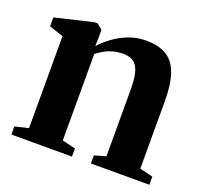

<svg xmlns="http://www.w3.org/2000/svg" viewBox="-99 -652 815 767"><g transform="rotate(20 308.5 -268.5)"><path d="M78.5 -48V-439L18.5 -459V-497L178.5 -535H193L216 -516.5V-478L215 -446.5Q234.5 -468.5 262.5 -489.2Q290.5 -510 325.2 -523.5Q360 -537 399 -537Q454 -537 487.5 -516Q521 -495 536.2 -450.2Q551.5 -405.5 551.5 -334.5V-48L607.5 -34.5V0H359V-34.5L407.5 -48V-332.5Q407.5 -374 400.8 -401.5Q394 -429 377.8 -442.5Q361.5 -456 332 -456Q307 -456 287 -450.2Q267 -444.5 251 -435.2Q235 -426 222 -415.5V-48L278.5 -34.5V0H21V-34.5Z"/></g></svg>

Font: Merriweather 96pt
Style: Bold
Weight: 700
Version: Version 2.100